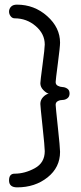

<svg xmlns="http://www.w3.org/2000/svg" viewBox="-20 -788 350 828"><path d="M220 -336Q220 -328 229.5 -239.5Q239 -151 239 -133Q239 -66 185 -23Q131 20 54 20Q19 20 19 -10Q19 -39 43 -39Q87 -39 130 -62.5Q173 -86 173 -136Q173 -154 163.5 -242Q154 -330 154 -340Q154 -357 166 -369.5Q178 -382 190 -384Q179 -387 166.5 -400Q154 -413 154 -429Q154 -438 163.5 -509Q173 -580 173 -596Q173 -642 134 -675.5Q95 -709 43 -709Q33 -709 26 -718Q19 -727 19 -738Q19 -750 27.5 -759Q36 -768 53 -768Q128 -768 183.5 -718.5Q239 -669 239 -604Q239 -587 229.5 -514.5Q220 -442 220 -434Q220 -423 229.5 -418Q239 -413 250 -412.5Q261 -412 270.5 -405.5Q280 -399 280 -385Q280 -371 270.5 -364Q261 -357 250 -357Q239 -357 229.5 -352Q220 -347 220 -336Z"/></svg>

Font: Dosis
Style: Book
Weight: 400
Designer: EdgarTolentino, PabloImpallari, IginoMarini
Foundry: EdgarTolentino, PabloImpallari, IginoMarini
Version: Version 1.007